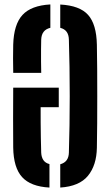

<svg xmlns="http://www.w3.org/2000/svg" viewBox="-20 -828 492 856"><path d="M38.9 -170.1Q38.4 -237.9 38.4 -298.5Q38.4 -359.1 38.9 -437H242V-350.2H161.2Q161.2 -314.6 161.3 -280.9Q161.4 -247.3 162.1 -214.3Q162.8 -181.3 163.7 -147.5Q164.7 -126.7 173.7 -113.8Q182.7 -101 200.5 -96.5V8.2Q116.9 3.7 78.6 -38.4Q40.2 -80.5 38.9 -170.1ZM248.6 8.2V-95.6Q267.7 -101 277.1 -113.8Q286.6 -126.7 287.1 -147.5Q288.9 -206 289.9 -270Q290.9 -334 290.9 -399.7Q290.9 -465.4 289.9 -529.4Q288.9 -593.3 287.1 -651.3Q286.6 -673.1 277.1 -686.1Q267.7 -699.1 248.6 -704V-807.8Q335.5 -803.3 372.8 -761.5Q410.1 -719.7 411.9 -628.8Q413 -579.1 413.3 -520.3Q413.6 -461.5 413.6 -399.6Q413.6 -337.8 413.3 -278.7Q413 -219.6 411.9 -169.2Q410.6 -91.4 372.2 -44.3Q333.7 2.7 248.6 8.2ZM39 -503.1Q38.4 -534.3 38.2 -567.7Q38.1 -601.1 38.9 -628.8Q41.5 -719.2 80.2 -761.3Q119 -803.5 204.5 -808.2V-704Q184.7 -699.3 174.6 -686.2Q164.5 -673.2 163.7 -651.3Q163.2 -632.4 163 -606.7Q162.8 -581 163 -553.8Q163.3 -526.7 163.8 -503.1Z"/></svg>

Font: Big Shoulders Stencil Display SC Thin
Style: Regular
Weight: 100
Designer: Patric King
Foundry: XO Type Co
Version: Version 2.001